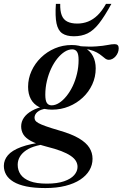

<svg xmlns="http://www.w3.org/2000/svg" viewBox="-90 -738 637 998"><path d="M475 -427Q466 -427 457.8 -433Q449.5 -439 439.2 -447.8Q429 -456.5 413.5 -465.2Q398 -474 374.5 -479.8Q351 -485.5 316.5 -484.5L311.5 -499Q373.5 -494 410.2 -496.8Q447 -499.5 468.8 -504Q490.5 -508.5 506 -508.5Q516.5 -508.5 521.8 -503.2Q527 -498 527 -487.5Q527 -475.5 522.8 -464.8Q518.5 -454 511.2 -445.5Q504 -437 494.5 -432Q485 -427 475 -427ZM178.5 -190.5Q197.5 -190.5 217.2 -203Q237 -215.5 255.2 -238Q273.5 -260.5 287.8 -290.2Q302 -320 310.2 -354.8Q318.5 -389.5 318.5 -426.5Q318.5 -457 310 -469.2Q301.5 -481.5 285.5 -481.5Q266 -481.5 246.2 -469Q226.5 -456.5 208.2 -434Q190 -411.5 176 -381.8Q162 -352 153.8 -317.2Q145.5 -282.5 145.5 -245.5Q145.5 -215 153.8 -202.8Q162 -190.5 178.5 -190.5ZM283 -504Q324 -504 351.5 -488.8Q379 -473.5 393.2 -446.2Q407.5 -419 407.5 -382.5Q407.5 -338 389.5 -299Q371.5 -260 340.2 -230.8Q309 -201.5 268 -184.8Q227 -168 180.5 -168Q140 -168 112.2 -182.2Q84.5 -196.5 70.2 -223.2Q56 -250 56 -286.5Q56 -330 73.8 -369Q91.5 -408 122.8 -438.5Q154 -469 195 -486.5Q236 -504 283 -504ZM146 239.5Q88 239.5 47 231Q6 222.5 -20 206.8Q-46 191 -58 170Q-70 149 -70 124Q-70 94 -49 69Q-28 44 19.8 26.2Q67.5 8.5 147 -0.5H182V9.5Q135.5 10.5 101.5 19.5Q67.5 28.5 45.5 43.5Q23.5 58.5 12.8 77.5Q2 96.5 2 118.5Q2 147 17.2 169Q32.5 191 65.8 203.8Q99 216.5 153.5 216.5Q207.5 216.5 243 204.2Q278.5 192 295.8 172Q313 152 313 129.5Q313 113 304.5 98.8Q296 84.5 277.2 71.8Q258.5 59 228 47.2Q197.5 35.5 153.5 24.5Q99.5 10.5 70.8 -5.2Q42 -21 31 -39.8Q20 -58.5 20 -81Q20 -105.5 34.2 -126.2Q48.5 -147 76 -162.5Q103.5 -178 142 -185.5L152 -174Q119 -169 104.2 -155.8Q89.5 -142.5 89.5 -126.5Q89.5 -118.5 93.2 -112Q97 -105.5 109.8 -98.2Q122.5 -91 148.5 -81.8Q174.5 -72.5 219 -59.5Q283 -41 320.5 -18.8Q358 3.5 374.5 29.8Q391 56 391 87.5Q391 119.5 374.8 147.2Q358.5 175 327 195.8Q295.5 216.5 250 228Q204.5 239.5 146 239.5ZM311.5 -615.5Q341.5 -615.5 368 -626Q394.5 -636.5 417.8 -659.2Q441 -682 461 -718H489Q454 -653.5 425 -616.5Q396 -579.5 365.2 -564.5Q334.5 -549.5 294 -549.5Q256 -549.5 233.8 -564.5Q211.5 -579.5 203.8 -616.2Q196 -653 200.5 -718H223Q222 -681.5 230.8 -658.8Q239.5 -636 259.8 -625.8Q280 -615.5 311.5 -615.5Z"/></svg>

Font: Newsreader 60pt Medium
Style: Italic
Weight: 500
Italic angle: -17°
Designer: Hugues Gentile
Foundry: Production Type
Version: Version 1.003